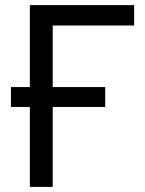

<svg xmlns="http://www.w3.org/2000/svg" viewBox="-20 -734 570 754"><path d="M506.8 -713.9V-633.8H187V-392.1H393.1V-314H187V0H97.2V-314H22.9V-392.1H97.2V-713.9Z"/></svg>

Font: Kurinto Seri
Style: Regular
Weight: 400
Designer: Kurinto was developed by Clint Goss from a range of fonts that are compatible with the SIL Open Font License Version 1.1
Foundry: Clinton F. Goss
Version: Version 2.196; July 25, 2020